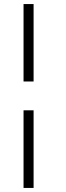

<svg xmlns="http://www.w3.org/2000/svg" viewBox="-20 -797 324 946"><path d="M96 -395.5V-777H145.5V-395.5ZM96 129V-253.5H145.5V129Z"/></svg>

Font: Epilogue Light
Style: Regular
Weight: 300
Designer: Tyler Finck
Foundry: Etcetera Type Co
Version: Version 2.111; ttfautohint (v1.8.3)